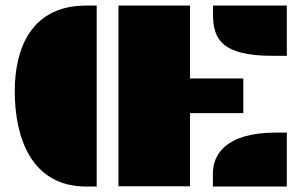

<svg xmlns="http://www.w3.org/2000/svg" viewBox="-20 -685 1123 705"><path d="M762.2 -631.8C762.2 -541 794.4 -480 982.4 -480H1033.2V-664.6H762.2ZM415 -1H677.7V-269.5H873.5V-397H677.7V-664.6H415ZM296.9 0H335V-664.6H296.9C96.2 -664.6 34.2 -509.8 34.2 -350.1C34.2 -177.7 96.2 0 296.9 0ZM761.7 0H1033.2V-198.2H994.6C806.2 -198.2 761.7 -115.7 761.7 -47.4Z"/></svg>

Font: Plaster
Style: Regular
Weight: 400
Designer: Eben Sorkin
Foundry: Eben Sorkin
Version: Version 1.007